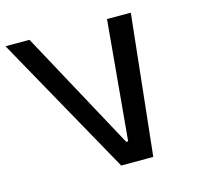

<svg xmlns="http://www.w3.org/2000/svg" viewBox="-161 -766 914 873"><g transform="rotate(-15 296.5 -330.0)"><path d="M527 -660 456 0H305L-63 -660H50L355 -98H364L415 -660Z"/></g></svg>

Font: Cairo SemiBold
Style: Italic
Weight: 600
Italic angle: -13°
Designer: Mohamed Gaber, Accademia di Belle Arti di Urbino and others
Foundry: Kief Type Foundry, Accademia di Belle Arti di Urbino and others
Version: Version 3.011